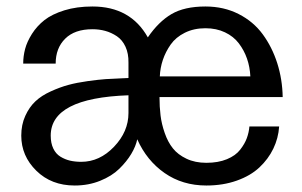

<svg xmlns="http://www.w3.org/2000/svg" viewBox="-20 -554 922 586"><path d="M609.9 12.2Q537.1 12.2 482.4 -25.9Q427.7 -64 398.9 -128.9Q394.5 -107.4 380.6 -84.2Q366.7 -61 344 -38.8Q321.3 -16.6 285.6 -2.2Q250 12.2 208 12.2Q136.7 12.2 90.8 -33Q44.9 -78.1 44.9 -140.1Q44.9 -173.3 57.1 -200.2Q69.3 -227.1 87.9 -244.6Q106.4 -262.2 135 -275.1Q163.6 -288.1 189 -294.9Q214.4 -301.8 247.6 -306.4Q280.8 -311 302.2 -312.5Q323.7 -314 350.1 -314.9Q365.7 -315.4 372.1 -315.9V-362.8Q372.6 -390.6 363 -411.4Q353.5 -432.1 336.7 -443.4Q319.8 -454.6 301.3 -459.7Q282.7 -464.8 262.2 -464.8Q208 -464.8 179 -436Q149.9 -407.2 149.9 -359.9H50.8Q50.8 -382.3 56.6 -404.5Q62.5 -426.8 77.6 -450.7Q92.8 -474.6 115.7 -492.7Q138.7 -510.7 176.5 -522.5Q214.4 -534.2 262.2 -534.2Q378.4 -534.2 431.2 -439.9Q463.9 -487.8 503.4 -511Q543 -534.2 606.9 -534.2Q663.1 -534.2 708.3 -511.2Q753.4 -488.3 782 -449.2Q810.5 -410.2 826.2 -361.1Q841.8 -312 842.8 -257.8H466.8Q466.8 -227.5 470 -201.7Q473.1 -175.8 482.7 -148.2Q492.2 -120.6 507.6 -101.3Q522.9 -82 549.1 -69.6Q575.2 -57.1 609.9 -57.1Q646 -57.1 672.6 -68.1Q699.2 -79.1 713.1 -97.2Q727.1 -115.2 733.4 -132.6Q739.7 -149.9 741.2 -168H832Q829.6 -132.3 814.2 -100.3Q798.8 -68.4 771.7 -43Q744.6 -17.6 702.6 -2.7Q660.6 12.2 609.9 12.2ZM744.1 -320.8Q742.7 -349.6 733.9 -375Q725.1 -400.4 709 -421.6Q692.9 -442.9 666.7 -455.3Q640.6 -467.8 606.9 -467.8Q571.8 -467.8 544.2 -454.1Q516.6 -440.4 501 -418.2Q485.4 -396 477.1 -371.3Q468.8 -346.7 467.8 -320.8ZM134.8 -140.1Q134.8 -117.2 142.6 -100.8Q150.4 -84.5 164.3 -75.9Q178.2 -67.4 193.8 -63.7Q209.5 -60.1 228 -60.1Q284.2 -60.1 328.1 -106.2Q372.1 -152.3 372.1 -209V-263.2Q134.8 -254.9 134.8 -140.1Z"/></svg>

Font: Standard
Style: Regular
Weight: 400
Designer: Bryce Wilner
Version: Version 2.000;PS 2.0;hotconv 16.6.51;makeotf.lib2.5.65220 DE